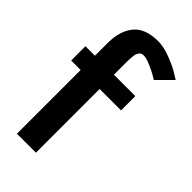

<svg xmlns="http://www.w3.org/2000/svg" viewBox="-254 -890 957 957"><g transform="rotate(45 224.5 -412.0)"><path d="M212.9 -639.2V-549.8H363.8V-449.2H212.9V0H79.1V-449.2H12.2V-549.8H79.1V-639.2Q79.1 -725.1 120.1 -774.7Q161.1 -824.2 252 -824.2Q290 -824.2 339.4 -805.4Q388.7 -786.6 418.9 -767.6L449.2 -749L372.1 -671.9Q362.8 -677.7 348.1 -686.3Q333.5 -694.8 301.3 -709Q269 -723.1 252 -723.1Q242.7 -723.1 236.1 -720.5Q229.5 -717.8 225.3 -711.4Q221.2 -705.1 218.8 -699.2Q216.3 -693.4 215.1 -681.6Q213.9 -669.9 213.6 -662.1Q213.4 -654.3 212.9 -639.2Z"/></g></svg>

Font: Junction Bold
Style: Bold
Weight: 700
Designer: Caroline Hadilaksono
Foundry: Caroline Hadilaksono
Version: Version 001.001